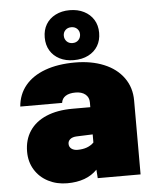

<svg xmlns="http://www.w3.org/2000/svg" viewBox="-57 -881 765 942"><g transform="rotate(-5 325.0 -410.5)"><path d="M384 -42Q332 12 236 12Q185 12 143 -9.5Q101 -31 77 -70Q53 -109 53 -159Q53 -218 81.5 -261Q110 -304 164 -327Q218 -350 293 -350H381V-374Q381 -399 363 -413.5Q345 -428 315 -428Q284 -428 266 -416.5Q248 -405 245 -383H39Q44 -443 79.5 -486Q115 -529 177.5 -552Q240 -575 325 -575Q405 -575 467 -549.5Q529 -524 563.5 -476Q598 -428 598 -364V0H387ZM301 -147Q352 -147 381 -176V-216L301 -213Q281 -212 270 -203Q259 -194 259 -180Q259 -165 270.5 -156Q282 -147 301 -147ZM188 -710Q188 -747 204.5 -774.5Q221 -802 251.5 -817.5Q282 -833 321 -833Q361 -833 391.5 -817.5Q422 -802 439 -774.5Q456 -747 456 -710Q456 -673 439.5 -645.5Q423 -618 392.5 -602.5Q362 -587 321 -587Q281 -587 251 -602.5Q221 -618 204.5 -645.5Q188 -673 188 -710ZM322 -671Q340 -671 351 -682.5Q362 -694 362 -711Q362 -727 351 -738Q340 -749 322 -749Q304 -749 293 -738Q282 -727 282 -711Q282 -694 293 -682.5Q304 -671 322 -671Z"/></g></svg>

Font: Azeret Mono Black
Style: Regular
Weight: 900
Designer: Martin Vácha
Foundry: Displaay
Version: Version 1.000; Glyphs 3.0.3, build 3074